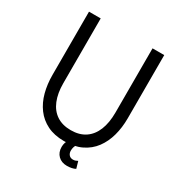

<svg xmlns="http://www.w3.org/2000/svg" viewBox="-190 -835 1030 1094"><g transform="rotate(30 325.5 -288.0)"><path d="M328 45Q328 16 346 -10Q364 -36 389 -52H441Q412 -29 398 -8Q384 13 384 37Q384 54 393.5 65Q403 76 420 76Q428 76 435.5 73.5Q443 71 450 67L463 112Q453 118 438 121Q423 124 408 124Q372 124 350 102.5Q328 81 328 45ZM78 -284V-700H155V-274Q155 -208 174.5 -160.5Q194 -113 232 -88Q270 -63 325 -63Q381 -63 419 -88.5Q457 -114 476.5 -162Q496 -210 496 -278V-700H573V-284Q573 -223 558.5 -170Q544 -117 514 -76.5Q484 -36 436.5 -13Q389 10 323 10Q259 10 212.5 -13Q166 -36 136 -76.5Q106 -117 92 -170Q78 -223 78 -284Z"/></g></svg>

Font: Haskoy
Style: Regular
Weight: 400
Designer: Ertekin Erdin
Foundry: Ertekin Erdin
Version: Version 1.500